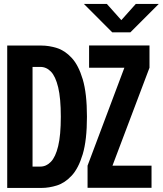

<svg xmlns="http://www.w3.org/2000/svg" viewBox="-20 -924 800 944"><path d="M392.5 -904.5H505.5L576.5 -825L647.5 -904.5H760.5L621 -765H532ZM410.5 -0.5V-109.5L591.5 -591H418V-700.5H715V-591L533 -109.5H725V-0.5ZM15.5 0V-700H184Q221 -700 260 -687.8Q299 -675.5 332.5 -639.5Q366 -603.5 386.8 -534Q407.5 -464.5 407.5 -350Q407.5 -235.5 386.8 -166Q366 -96.5 332.5 -60.5Q299 -24.5 260 -12.2Q221 0 184 0ZM140 -105H178.5Q207.5 -105 230.2 -128.5Q253 -152 266 -205.5Q279 -259 279 -350Q279 -441 266 -494.8Q253 -548.5 230.5 -571.8Q208 -595 178.5 -595H140Z"/></svg>

Font: Trispace SemiCondensed SemiBold
Style: Regular
Weight: 600
Width: 4
Designer: Tyler Finck
Foundry: Etcetera Type Company
Version: Version 1.210; ttfautohint (v1.8.3)